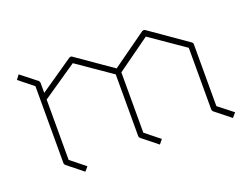

<svg xmlns="http://www.w3.org/2000/svg" viewBox="-85 -734 1137 867"><g transform="rotate(-20 484.0 -300.0)"><path d="M852 -416V-118L922 -63L904 -42L830 -101Q825 -106 825 -111V-408L660 -522L501 -408V-118L570 -63L553 -42L479 -101Q474 -106 474 -111V-408L309 -522L142 -408V-118L212 -62L195 -42L121 -101Q115 -107 115 -111V-482L46 -537L62 -558L137 -499Q142 -494 142 -488V-440L302 -550Q310 -555 316 -551L487 -432L652 -550Q660 -555 667 -551L845 -427Q852 -422 852 -416Z"/></g></svg>

Font: Envoyer
Style: Regular
Weight: 400
Version: Version 0.1